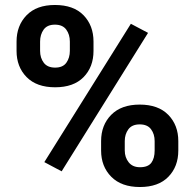

<svg xmlns="http://www.w3.org/2000/svg" viewBox="-20 -741 778 771"><path d="M201.5 -390.5Q127 -390.5 86.8 -431.5Q46.5 -472.5 46.5 -536.5V-574Q46.5 -638 86.5 -679.5Q126.5 -721 200.5 -721Q275.5 -721 315.5 -679.8Q355.5 -638.5 355.5 -574V-536.5Q355.5 -472 315.5 -431.2Q275.5 -390.5 201.5 -390.5ZM227.5 -53 158 -90 505.5 -645.5 574.5 -609ZM201.5 -469.5Q232.5 -469.5 246.5 -489.2Q260.5 -509 260.5 -536.5V-574Q260.5 -602.5 246 -622.2Q231.5 -642 200.5 -642Q169.5 -642 155.2 -622Q141 -602 141 -574V-536.5Q141 -508.5 155.8 -489Q170.5 -469.5 201.5 -469.5ZM542 10Q467.5 10 426.8 -31.2Q386 -72.5 386 -136.5V-174.5Q386 -238.5 426.5 -279.8Q467 -321 541 -321Q615.5 -321 655.8 -279.8Q696 -238.5 696 -174.5V-136.5Q696 -72 656 -31Q616 10 542 10ZM542 -69.5Q574.5 -69.5 587.8 -87.5Q601 -105.5 601 -136.5V-174.5Q601 -202.5 586.5 -222Q572 -241.5 541 -241.5Q510 -241.5 495.5 -221.8Q481 -202 481 -174.5V-136.5Q481 -109 496.8 -89.2Q512.5 -69.5 542 -69.5Z"/></svg>

Font: Roberto Sans
Style: Bold
Weight: 700
Designer: Google (font) & Cristiano Sobral (main changes)
Version: Version 1.000;October 12, 2021;FontCreator 14.0.0.2814 64-bi